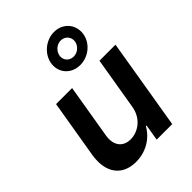

<svg xmlns="http://www.w3.org/2000/svg" viewBox="-240 -962 1088 1088"><g transform="rotate(-45 304.0 -418.0)"><path d="M406.2 -229.4C392.8 -146.3 326.7 -105.1 269.9 -105.1C208.5 -105.1 174.7 -148.8 185.4 -218L240.1 -545.5H111.5L53.3 -198.2C31.6 -67.1 93.8 7.1 201 7.1C282.7 7.1 348.7 -35.9 382.8 -96.9H388.5L372.2 0H496.8L587.7 -545.5H459.2ZM254.6 -722.7C247.5 -657 296.2 -604.8 365.4 -604.8C434.3 -604.8 495 -657 502.1 -722.7C509.2 -788.7 461.6 -843 392.4 -843C323.5 -843 261.7 -788.7 254.6 -722.7ZM319.2 -722.7C322.8 -753.6 350.9 -782 385.3 -782C419.4 -782 442.1 -753.6 438.6 -722.7C435 -692.5 407 -665.1 372.9 -665.1C338.4 -665.1 315.7 -692.5 319.2 -722.7Z"/></g></svg>

Font: Margiela Sans Semi Bold
Style: Italic
Weight: 600
Italic angle: -9.39999°
Designer: Stefan Endress, Andreas Faust
Version: Version 1.100;FEAKit 1.0